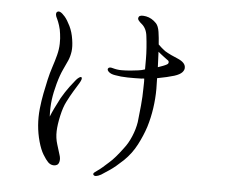

<svg xmlns="http://www.w3.org/2000/svg" viewBox="-52 -777 1104 871"><g transform="rotate(5 500.0 -341.5)"><path d="M692 -502Q685 -498 674.5 -494Q664 -490 652 -486Q651 -505 650.5 -522.5Q650 -540 649 -556Q656 -550 662 -545.5Q668 -541 673 -537Q681 -531 687 -526.5Q693 -522 696 -520Q699 -518 699 -512Q699 -506 692 -502ZM647 -589Q645 -620 641 -646Q637 -672 626 -684Q605 -706 579 -711Q551 -716 546 -706Q541 -698 547 -690Q553 -682 562 -675Q572 -667 579 -653.5Q586 -640 588 -621Q591 -598 593 -570Q595 -542 595 -520Q595 -511 595 -498Q595 -485 595 -471Q581 -466 565 -464Q549 -462 530 -460Q508 -458 488.5 -458Q469 -458 448 -464Q432 -469 427 -460Q424 -453 433.5 -444.5Q443 -436 462 -433Q488 -428 520 -427.5Q552 -427 583 -428Q586 -429 589.5 -429Q593 -429 595 -429Q596 -417 595.5 -405Q595 -393 595 -382Q595 -350 591 -306Q587 -262 583 -230Q578 -198 564 -164.5Q550 -131 531 -107Q514 -84 498.5 -66Q483 -48 470 -37Q457 -25 442.5 -12.5Q428 0 420 5Q411 11 406 15.5Q401 20 403 25Q410 37 438 22Q451 14 476 -3Q501 -20 536 -53Q571 -87 593 -129.5Q615 -172 628 -212Q641 -254 647.5 -299Q654 -344 654 -387Q654 -398 653.5 -410.5Q653 -423 653 -436Q675 -440 696 -445Q717 -450 730 -454Q755 -462 765 -473Q775 -484 774 -495Q774 -517 740 -532Q725 -538 708 -546Q691 -554 678 -562Q670 -568 662 -575Q654 -582 647 -589ZM304 -383Q317 -405 311 -410Q308 -413 301 -408.5Q294 -404 287 -396Q280 -388 261.5 -363.5Q243 -339 225 -308Q209 -277 200 -258.5Q191 -240 183 -220Q181 -262 185.5 -296.5Q190 -331 201 -371Q212 -411 224.5 -437.5Q237 -464 245 -482Q253 -501 256 -523Q259 -545 254 -577Q249 -611 236 -637.5Q223 -664 211 -678Q186 -707 174 -695Q166 -686 178 -664Q183 -654 189 -635.5Q195 -617 197 -598Q200 -579 199.5 -553.5Q199 -528 192 -501Q185 -474 175.5 -445.5Q166 -417 159 -386Q152 -355 145.5 -322Q139 -289 135 -252Q127 -175 147 -103Q157 -67 170.5 -45Q184 -23 194 -13Q203 -4 214 -2Q225 0 233 -4Q242 -7 245 -21Q248 -35 242 -52Q237 -69 228 -97.5Q219 -126 220 -157Q221 -187 230 -227.5Q239 -268 252 -293Q265 -319 281 -345.5Q297 -372 304 -383Z"/></g></svg>

Font: Hannari
Style: Regular
Weight: 400
Version: Version 1.12